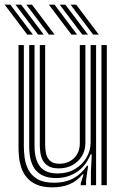

<svg xmlns="http://www.w3.org/2000/svg" viewBox="-32 -793 529 822"><path d="M192.9 9.1Q151.4 9.1 124.4 -2.8Q97.4 -14.8 81.8 -34.3Q66.1 -53.7 58.8 -76.5Q51.4 -99.3 49.4 -121.5Q47.3 -143.7 47.3 -160.6V-600H70.1V-164.7Q70.1 -144.5 73.4 -118.3Q76.7 -92.1 88.9 -67.5Q101.1 -42.8 127.4 -26.8Q153.8 -10.7 200 -10.7Q247.9 -10.7 282.9 -29.9Q317.9 -49.2 340.1 -83.4H345.4L336.5 -21.5V0H313.6L313.4 -6.8L325.7 -46.6H321.3Q297.4 -17.5 265.5 -4.2Q233.5 9.1 192.9 9.1ZM402.3 0V-600H425.3V0ZM220.1 -72.1Q190.7 -72.1 174.1 -82.6Q157.6 -93.1 149.9 -109.1Q142.3 -125.2 140.4 -142.4Q138.4 -159.5 138.4 -172.8V-600H161.3V-174Q161.3 -156.6 164.8 -137.5Q168.4 -118.5 181.6 -105.2Q194.8 -91.9 223.4 -91.9Q246.8 -91.9 266.4 -102.4Q286 -112.9 297.8 -132.4Q309.7 -151.9 309.7 -178.8V-600H333.6V-180.9Q333.6 -149.5 318.7 -124.9Q303.7 -100.2 278.1 -86.1Q252.5 -72.1 220.1 -72.1ZM206.6 -30.7Q149.2 -31.1 121.1 -64.3Q93 -97.5 93 -166V-600H115.8V-168.8Q115.8 -109.5 139.4 -80Q162.9 -50.4 214.6 -50.4Q257.1 -50.4 288.9 -69.2Q320.7 -88.1 338.3 -118.3Q356 -148.6 356 -182.7V-600H379.4V0H357.2V-58L360.9 -131.6H355.5Q335.3 -81.6 295.9 -55.9Q256.4 -30.3 206.6 -30.7ZM177.4 -645 80.8 -773H105L201.6 -645ZM84.6 -645 -12.1 -773H12.1L108.8 -645ZM131 -645 34.3 -773H58.6L155.2 -645ZM366.7 -645 270.1 -773H294.3L390.9 -645ZM273.9 -645 177.2 -773H201.5L298.1 -645ZM320.3 -645 223.6 -773H247.9L344.5 -645Z"/></svg>

Font: Big Shoulders Inline Text Thin
Style: Regular
Weight: 100
Designer: Patric King
Foundry: XO Type Co
Version: Version 2.002